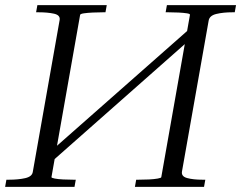

<svg xmlns="http://www.w3.org/2000/svg" viewBox="-32 -730 942 750"><path d="M140 -116 715 -623 740 -602 166 -95ZM-12 0 -7 -28H3Q39 -28 66 -34Q93 -40 96 -58L201 -652Q204 -671 179 -676.5Q154 -682 119 -682H109L114 -710H385L380 -682H370Q351 -682 330.5 -681Q310 -680 296 -678Q282 -676 281 -672L169 -38Q169 -35 182 -32.5Q195 -30 215 -29Q235 -28 254 -28H264L259 0ZM495 0 500 -28H509Q530 -28 550 -29Q570 -30 584 -32.5Q598 -35 598 -38L710 -672Q711 -676 698 -678Q685 -680 665.5 -681Q646 -682 626 -682H615L620 -710H890L885 -682H876Q840 -682 813 -675.5Q786 -669 783 -649L679 -61Q675 -41 699 -34.5Q723 -28 759 -28H770L765 0Z"/></svg>

Font: Roboto Serif 120pt Expanded Light
Style: Italic
Weight: 300
Width: 7
Italic angle: -10°
Designer: Greg Gazdowicz
Foundry: Commercial Type
Version: Version 1.008